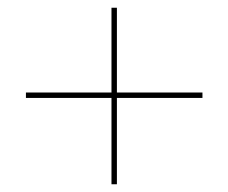

<svg xmlns="http://www.w3.org/2000/svg" viewBox="-20 -476 590 496"><path d="M503 -223H282V0H268V-223H47V-237H268V-456H282V-237H503Z"/></svg>

Font: Ysabeau SC Thin
Style: Regular
Weight: 200
Designer: Christian Thalmann (Catharsis Fonts)
Version: Version 0.003